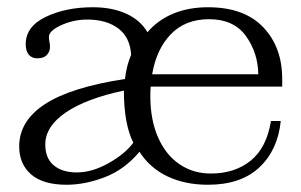

<svg xmlns="http://www.w3.org/2000/svg" viewBox="-20 -500 830 530"><path d="M33 -96Q33 -166 104 -212.5Q175 -259 325 -282Q329 -318 342 -349Q339 -397 306.5 -421.5Q274 -446 221 -446Q183 -446 149 -430.5Q115 -415 115 -398Q115 -392 116.5 -384.5Q118 -377 118 -370Q118 -358 109.5 -348.5Q101 -339 83 -339Q68 -339 59.5 -349Q51 -359 51 -378Q51 -427 106.5 -453.5Q162 -480 236 -480Q290 -480 329 -462Q368 -444 387 -411Q416 -445 458.5 -462.5Q501 -480 554 -480Q654 -480 706.5 -425Q759 -370 759 -282V-261H396Q395 -252 395 -234Q395 -170 416 -121.5Q437 -73 475 -47Q513 -21 562 -21Q628 -21 672 -56.5Q716 -92 728 -166H755Q747 -86 696 -38Q645 10 554 10Q491 10 442.5 -13Q394 -36 365 -81Q324 -32 269.5 -11Q215 10 164 10Q99 10 66 -18.5Q33 -47 33 -96ZM693 -295Q692 -355 658.5 -401Q625 -447 557 -447Q492 -447 452 -406Q412 -365 400 -295ZM348 -106Q322 -158 322 -250Q218 -228 161.5 -189.5Q105 -151 105 -101Q105 -63 128.5 -43.5Q152 -24 192 -24Q234 -24 279.5 -49.5Q325 -75 348 -106Z"/></svg>

Font: Taviraj Light
Style: Regular
Weight: 300
Designer: Katatrad Team
Foundry: CadsonDemak
Version: Version 1.001